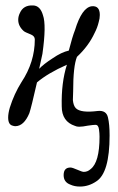

<svg xmlns="http://www.w3.org/2000/svg" viewBox="-20 -459 433 706"><path d="M383 39Q383 177 334 208Q306 227 274 227Q254 227 239 220Q214 211 214 185Q214 157 239 157Q246 157 264 165Q282 173 288 173Q302 173 313 163Q346 138 346 44Q346 31 344 17Q342 0 331 0Q324 0 303 3Q284 7 271 7Q262 7 256 4Q207 -12 207 -68Q205 -155 226 -221Q156 -190 116 -156Q95 -64 88 -43Q68 5 36 5Q32 5 26 3Q10 -1 10 -27Q10 -42 16 -63Q32 -114 59 -157Q108 -231 108 -314Q108 -326 94 -332Q71 -341 67 -345Q47 -363 47 -386Q47 -399 53 -411Q66 -441 102 -439Q128 -438 138 -403Q151 -367 136 -261L124 -206Q140 -223 174 -245Q206 -267 233 -273Q246 -324 256 -349Q281 -431 317 -436Q347 -439 347 -404Q347 -391 343 -378Q338 -357 328 -338Q306 -290 263 -250Q249 -216 249 -123Q248 -105 248 -91Q250 -70 259 -61Q277 -43 340 -51Q371 -54 377 -27Q383 -2 383 39Z"/></svg>

Font: GFS Baskerville
Style: Regular
Weight: 400
Designer: George Matthiopoulos
Foundry: George Matthiopoulos
Version: Version 1.0